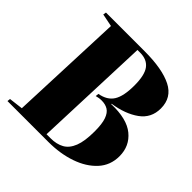

<svg xmlns="http://www.w3.org/2000/svg" viewBox="-185 -895 1060 1060"><g transform="rotate(45 344.5 -365.0)"><path d="M647 -570Q647 -495 588 -452.5Q529 -410 436 -396V-393Q555 -397 613.5 -349Q672 -301 672 -222Q672 -151 626.5 -101.5Q581 -52 505.5 -26Q430 0 338 0H19L21 -18L103 -28L130 -697L55 -712L58 -730H360Q498 -730 572.5 -692.5Q647 -655 647 -570ZM346 -383Q404 -393 429 -433Q454 -473 454 -556Q454 -638 427.5 -672.5Q401 -707 348 -707H327L301 -23H333Q379 -23 411.5 -41Q444 -59 461 -102.5Q478 -146 478 -221Q478 -281 466.5 -313Q455 -345 434.5 -357.5Q414 -370 385 -370Q370 -370 362 -368Q354 -366 344 -364Z"/></g></svg>

Font: Literata 72pt ExtraBold
Style: Italic
Weight: 800
Italic angle: -2°
Designer: Latin by Veronika Burian and Jose Scaglione. Greek by Irene Vlachou. Cyrillic by Vera Evstafieva
Foundry: TypeTogether
Version: Version 3.002